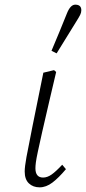

<svg xmlns="http://www.w3.org/2000/svg" viewBox="-20 -792 369 824"><path d="M150 12Q122 12 104 -5Q86 -22 86 -56Q86 -76 93.5 -117.5Q101 -159 119 -248L166 -480L212 -491L221 -483L193 -364Q173 -279 161 -225.5Q149 -172 142.5 -141.5Q136 -111 134 -95.5Q132 -80 132 -70Q132 -30 165 -30Q183 -30 201.5 -43Q220 -56 247 -85L263 -66Q232 -29 205 -8.5Q178 12 150 12ZM201 -574Q218 -614 234.5 -654Q251 -694 267 -734Q282 -772 303 -772Q329 -772 329 -748Q329 -738 324 -728Q319 -718 307 -699Q286 -665 265 -631Q244 -597 223 -563Z"/></svg>

Font: Source Serif 4 SmText Light
Style: Italic
Weight: 300
Italic angle: -12°
Designer: Frank Grießhammer
Foundry: Adobe
Version: Version 4.005;hotconv 1.1.0;makeotfexe 2.6.0